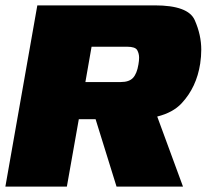

<svg xmlns="http://www.w3.org/2000/svg" viewBox="-57 -695 770 715"><path d="M82 -675H519.5Q644 -675 668.2 -620Q692.5 -565 692.5 -510Q692.5 -485 688.5 -458Q675 -370 619.5 -310.5Q587 -275.5 528.5 -261L624.5 0H377L299 -251H236.5L192 0H-37ZM393 -389.5Q424 -389.5 438.5 -405.2Q453 -421 458.5 -455Q461 -469 461 -480Q461 -495.5 454 -508.2Q447 -521 416 -521H284L261 -389.5Z"/></svg>

Font: Rudi
Style: Regular
Weight: 400
Italic angle: -10°
Designer: Tyler Finck
Foundry: Etcetera Type Company
Version: Version 1.111; ttfautohint (v1.8.4)